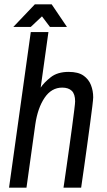

<svg xmlns="http://www.w3.org/2000/svg" viewBox="-20 -872 496 892"><path d="M22 0 123 -723H205L169 -465Q184 -488 215.5 -513Q247 -538 299 -538Q343 -538 367.5 -521Q392 -504 402.5 -477Q413 -450 413 -420Q413 -412 409 -378.5Q405 -345 398.5 -297.5Q392 -250 385 -198Q378 -146 371.5 -101Q365 -56 361 -28Q357 0 357 0H275Q275 0 279 -27Q283 -54 289 -96.5Q295 -139 302 -188.5Q309 -238 315 -283.5Q321 -329 325 -361Q329 -393 329 -401Q329 -435 313.5 -450Q298 -465 269 -465Q219 -465 187 -417.5Q155 -370 144 -294L103 0ZM42 -747 142 -852H220L291 -747H212L175 -796L123 -747Z"/></svg>

Font: Archivo Narrow
Style: Italic
Weight: 400
Italic angle: -8°
Designer: Hector Gatti
Foundry: Omnibus-Type
Version: Version 3.002